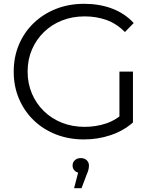

<svg xmlns="http://www.w3.org/2000/svg" viewBox="-20 -726 813 1008"><path d="M421 6Q341 6 273.5 -20.5Q206 -47 156.5 -95Q107 -143 79.5 -208Q52 -273 52 -350Q52 -427 79.5 -492Q107 -557 157 -605Q207 -653 274.5 -679.5Q342 -706 422 -706Q502 -706 568.5 -681Q635 -656 682 -605L636 -558Q592 -602 539 -621Q486 -640 425 -640Q360 -640 305.5 -618.5Q251 -597 210.5 -557.5Q170 -518 147.5 -465.5Q125 -413 125 -350Q125 -288 147.5 -235Q170 -182 210.5 -142.5Q251 -103 305.5 -81.5Q360 -60 424 -60Q484 -60 537.5 -78Q591 -96 636 -139L678 -83Q628 -39 561 -16.5Q494 6 421 6ZM607 -92V-350H678V-83ZM369 262 397 154 404 182Q385 182 373 171Q361 160 361 143Q361 126 373 115Q385 104 404 104Q424 104 435.5 115.5Q447 127 447 143Q447 153 444.5 164Q442 175 436 188L408 262Z"/></svg>

Font: MOST Montserrat
Style: Regular
Weight: 400
Designer: Julieta Ulanovsky
Foundry: Julieta Ulanovsky
Version: Version 8.000;March 11, 2024;FontCreator 15.0.0.2926 64-bit